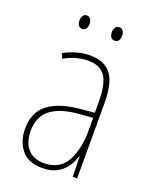

<svg xmlns="http://www.w3.org/2000/svg" viewBox="-135 -774 679 859"><g transform="rotate(20 205.0 -345.0)"><path d="M203 -537Q272 -537 304 -495.5Q336 -454 336 -356V0H315L313 -96H311Q303 -69 286.5 -45Q270 -21 242.5 -5.5Q215 10 172 10Q104 10 72.5 -31Q41 -72 41 -129Q41 -208 92.5 -247.5Q144 -287 237 -296L310 -303V-351Q310 -441 284.5 -476.5Q259 -512 203 -512Q179 -512 150.5 -505Q122 -498 90 -480L80 -503Q108 -519 140 -528Q172 -537 203 -537ZM237 -273Q154 -265 111 -230.5Q68 -196 68 -129Q68 -74 95.5 -43.5Q123 -13 172 -13Q246 -13 278.5 -70.5Q311 -128 311 -220V-279ZM104 -668Q104 -680 110 -690Q116 -700 128 -700Q140 -700 146 -690.5Q152 -681 152 -668Q152 -654 146 -645Q140 -636 128 -636Q116 -636 110 -645.5Q104 -655 104 -668ZM258 -668Q258 -681 264 -690.5Q270 -700 282 -700Q295 -700 301 -691Q307 -682 307 -668Q307 -654 301 -645Q295 -636 282 -636Q270 -636 264 -645.5Q258 -655 258 -668Z"/></g></svg>

Font: Noto Sans Gurmukhi UI Condensed Thin
Style: Regular
Weight: 100
Width: 3
Designer: Jelle Bosma - Monotype Design Team
Foundry: Monotype Imaging Inc.
Version: Version 2.004; ttfautohint (v1.8.4.7-5d5b)